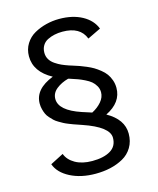

<svg xmlns="http://www.w3.org/2000/svg" viewBox="-120 -790 811 984"><g transform="rotate(-15 285.0 -298.5)"><path d="M481 -46.5Q481 -5 462.2 26.2Q443.5 57.5 411.8 75Q380 92.5 343.2 100.8Q306.5 109 265 109Q187.5 109 130.8 79.8Q74 50.5 57 3L127 -33Q139 0 175.2 20.8Q211.5 41.5 265 41.5Q326 41.5 361.8 20Q397.5 -1.5 397.5 -46.5Q397.5 -104.5 262.5 -150.5Q258.5 -152 242.2 -157.5Q226 -163 219 -165.5Q212 -168 195.8 -174.5Q179.5 -181 170.8 -185.8Q162 -190.5 148 -198.8Q134 -207 126 -214.8Q118 -222.5 108 -233.5Q98 -244.5 92.8 -256Q87.5 -267.5 83.8 -282Q80 -296.5 80 -312.5Q80 -389 180.5 -428.5Q89.5 -478 89.5 -560.5Q89.5 -597.5 107.8 -626.8Q126 -656 155.5 -672.5Q185 -689 219 -697.5Q253 -706 288 -706Q359.5 -706 409.8 -678.5Q460 -651 478 -604L407.5 -570Q381.5 -638.5 287.5 -638.5Q265 -638.5 245.2 -634.2Q225.5 -630 208 -621.2Q190.5 -612.5 180.5 -596Q170.5 -579.5 170.5 -557.5Q170.5 -538 180 -522.2Q189.5 -506.5 206.8 -495Q224 -483.5 239 -476.8Q254 -470 274.5 -463Q279 -461.5 298 -455.5Q317 -449.5 329.2 -445.2Q341.5 -441 362.5 -432Q383.5 -423 397.8 -414.5Q412 -406 429 -392.5Q446 -379 456.5 -364.5Q467 -350 474 -330.5Q481 -311 481 -289Q481 -212 395.5 -170Q481 -122 481 -46.5ZM277.5 -215Q283.5 -213 300.8 -207.5Q318 -202 328.5 -198.5Q359.5 -214.5 379.2 -237.8Q399 -261 399 -288Q399 -306 390 -321.5Q381 -337 368.8 -347.2Q356.5 -357.5 336.5 -367.2Q316.5 -377 302 -382.2Q287.5 -387.5 267 -394Q265 -395 260.5 -396.2Q256 -397.5 254 -398Q216.5 -388 190 -366.8Q163.5 -345.5 163.5 -314.5Q163.5 -253 277.5 -215Z"/></g></svg>

Font: League Mono Narrow
Style: Regular
Weight: 400
Width: 3
Designer: Tyler Finck
Foundry: The League of Moveable Type / Tyler Finck
Version: Version 2.210